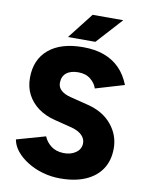

<svg xmlns="http://www.w3.org/2000/svg" viewBox="-97 -963 798 1043"><g transform="rotate(10 301.5 -441.0)"><path d="M308 12Q257 12 210.5 -1.5Q164 -15 126.5 -38.5Q89 -62 65 -91.5Q41 -121 35 -155L194 -200Q205 -171 232.5 -149.5Q260 -128 302 -127Q343 -126 370.5 -146Q398 -166 398 -198Q398 -223 378.5 -242Q359 -261 323 -271L224 -296Q172 -309 133.5 -337Q95 -365 73.5 -405.5Q52 -446 52 -498Q52 -599 119 -655.5Q186 -712 308 -712Q375 -712 425 -693.5Q475 -675 510.5 -639Q546 -603 567 -549L409 -502Q401 -529 374.5 -551Q348 -573 306 -573Q264 -573 240.5 -554Q217 -535 217 -499Q217 -474 236 -457.5Q255 -441 288 -433L387 -408Q472 -387 519.5 -329.5Q567 -272 567 -199Q567 -133 536.5 -86Q506 -39 448 -13.5Q390 12 308 12ZM217 -752 328 -894H497L368 -752Z"/></g></svg>

Font: Figtree Light ExtraBold
Style: Regular
Weight: 800
Version: Version 2.001;gftools[0.9.30]